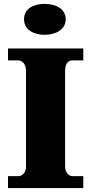

<svg xmlns="http://www.w3.org/2000/svg" viewBox="-20 -962 466 982"><path d="M209 -784C266 -784 316 -812 316 -863C316 -917 266 -942 209 -942C149 -942 103 -917 103 -863C103 -812 149 -784 209 -784ZM21 0H406V-61H351C331 -61 313 -81 313 -110V-599C313 -636 327 -653 351 -653H406V-714H21V-653H74C92 -653 113 -636 113 -600V-108C113 -78 92 -61 74 -61H21Z"/></svg>

Font: Noto Serif Gurmukhi Black
Style: Regular
Weight: 900
Designer: Vaibhav Singh and the Monotype Design Team
Foundry: Monotype Imaging Inc.
Version: Version 2.004